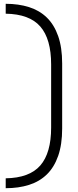

<svg xmlns="http://www.w3.org/2000/svg" viewBox="-20 -760 411 1010"><path d="M10 178Q135 176 192 110.5Q249 45 249 -89V-421Q249 -555 192 -620.5Q135 -686 10 -688V-740Q78 -740 133 -722.5Q188 -705 226.5 -667.5Q265 -630 286 -570Q307 -510 307 -426V-84Q307 0 286 60Q265 120 226.5 157.5Q188 195 133 212.5Q78 230 10 230Z"/></svg>

Font: Space Grotesk Light
Style: Regular
Weight: 300
Designer: Florian Karsten
Foundry: Florian Karsten
Version: Version 2.000